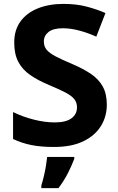

<svg xmlns="http://www.w3.org/2000/svg" viewBox="-20 -744 606 985"><path d="M528 -207Q528 -146 497.5 -97Q467 -48 407 -19Q347 10 257 10Q189 10 140 0Q91 -10 47 -31V-169Q96 -145 153 -130.5Q210 -116 261 -116Q318 -116 346.5 -137Q375 -158 375 -193Q375 -218 361 -235.5Q347 -253 315.5 -269.5Q284 -286 231 -308Q174 -332 134.5 -359.5Q95 -387 74 -426.5Q53 -466 53 -526Q53 -590 85 -634Q117 -678 174 -701Q231 -724 306 -724Q372 -724 425 -710Q478 -696 521 -677L474 -556Q432 -575 387.5 -587Q343 -599 302 -599Q253 -599 229 -580Q205 -561 205 -531Q205 -506 219 -489Q233 -472 265 -455Q297 -438 352 -415Q408 -391 447 -364.5Q486 -338 507 -300.5Q528 -263 528 -207ZM361 71Q348 106 328 145Q308 184 280 221H192V208Q198 189 204.5 162Q211 135 215.5 108Q220 81 222 61H361Z"/></svg>

Font: Noto Sans Thai Looped
Style: Bold
Weight: 700
Designer: Sasikarn Vongin, Ben Mitchell
Foundry: The Fontpad Ltd
Version: Version 1.001; ttfautohint (v1.8.4.7-5d5b)